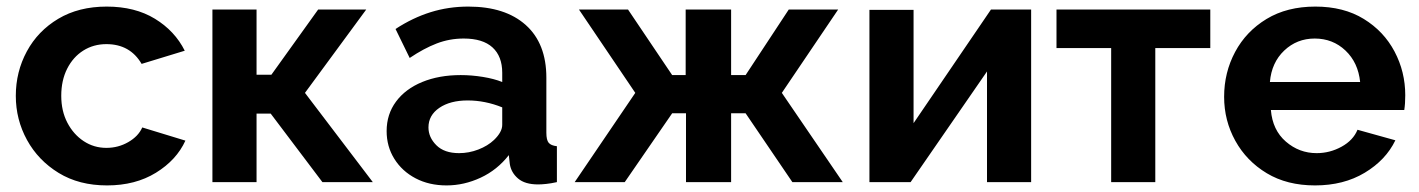

<svg xmlns="http://www.w3.org/2000/svg" viewBox="-20 -553 4308 583"><path d="M305 10Q220 10 158 -28Q96 -66 62 -128Q28 -190 28 -262Q28 -335 61.5 -397Q95 -459 157 -496Q219 -533 304 -533Q390 -533 450.5 -496Q511 -459 541 -399L410 -359Q375 -419 303 -419Q264 -419 233 -399.5Q202 -380 184 -344.5Q166 -309 166 -262Q166 -216 184.5 -180.5Q203 -145 234 -124.5Q265 -104 303 -104Q339 -104 369.5 -121.5Q400 -139 412 -166L543 -126Q516 -67 453.5 -28.5Q391 10 305 10Z M625 0V-524H759V-326H804L946 -524H1092L906 -271L1112 0H959L802 -208H759V0Z M1154 -155Q1154 -206 1182.5 -244.5Q1211 -283 1262 -304Q1313 -325 1379 -325Q1412 -325 1446 -319.5Q1480 -314 1505 -304V-332Q1505 -382 1475.5 -409Q1446 -436 1388 -436Q1345 -436 1306 -421Q1267 -406 1224 -377L1181 -465Q1233 -499 1287.5 -516Q1342 -533 1402 -533Q1514 -533 1576.5 -477Q1639 -421 1639 -317V-150Q1639 -128 1646 -119.5Q1653 -111 1671 -109V0Q1653 4 1638.5 5.5Q1624 7 1614 7Q1574 7 1553 -11Q1532 -29 1528 -55L1525 -82Q1490 -37 1439.5 -13.5Q1389 10 1336 10Q1283 10 1242 -11.5Q1201 -33 1177.5 -70.5Q1154 -108 1154 -155ZM1480 -128Q1505 -152 1505 -174V-227Q1453 -248 1400 -248Q1347 -248 1314 -225.5Q1281 -203 1281 -166Q1281 -136 1305 -112Q1329 -88 1374 -88Q1404 -88 1432.5 -99Q1461 -110 1480 -128Z M1725 0 1909 -271 1738 -524H1887L2021 -325H2062V-524H2200V-325H2244L2375 -524H2525L2354 -271L2539 0H2386L2244 -209H2200V0H2063V-209H2021L1877 0Z M2620 0V-523H2754V-179L2989 -524H3111V0H2977V-336L2745 0Z M3354 0V-407H3188V-524H3655V-407H3488V0Z M3973 10Q3888 10 3826.5 -27Q3765 -64 3731 -125.5Q3697 -187 3697 -259Q3697 -333 3730.5 -395.5Q3764 -458 3826 -495.5Q3888 -533 3974 -533Q4060 -533 4121 -495.5Q4182 -458 4214.5 -396.5Q4247 -335 4247 -264Q4247 -238 4244 -219H3839Q3844 -158 3884.5 -123Q3925 -88 3978 -88Q4018 -88 4053.5 -107.5Q4089 -127 4102 -159L4217 -127Q4188 -67 4124 -28.5Q4060 10 3973 10ZM3836 -304H4110Q4104 -363 4065.5 -399.5Q4027 -436 3972 -436Q3918 -436 3879.5 -399.5Q3841 -363 3836 -304Z"/></svg>

Font: Raleway
Style: Bold
Weight: 700
Designer: Matt McInerney, Pablo Impallari, Rodrigo Fuenzalida
Foundry: Matt McInerney, Pablo Impallari, Rodrigo Fuenzalida
Version: Version 4.026